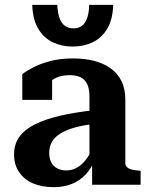

<svg xmlns="http://www.w3.org/2000/svg" viewBox="-20 -762 612 792"><path d="M373 -308 372 -251Q333 -247 302 -239.5Q271 -232 248.5 -221.5Q226 -211 211.5 -198Q197 -185 190 -168Q183 -151 183 -131Q183 -108 191.5 -92Q200 -76 216 -67.5Q232 -59 253 -59Q280 -59 302 -73Q324 -87 341 -112.5Q358 -138 371 -173L372 -103Q357 -68 333.5 -42.5Q310 -17 277 -3.5Q244 10 202 10Q153 10 116.5 -5.5Q80 -21 59 -51.5Q38 -82 38 -125Q38 -167 59.5 -197Q81 -227 123 -248.5Q165 -270 227.5 -284.5Q290 -299 373 -308ZM360 0V-101H349V-363Q349 -396 339.5 -415.5Q330 -435 312 -443.5Q294 -452 267 -452Q227 -452 200.5 -435Q174 -418 159 -394Q153 -404 153 -413.5Q153 -423 158.5 -431.5Q164 -440 173.5 -446Q183 -452 195 -455V-350H72V-456Q87 -468 115 -483Q143 -498 185 -509.5Q227 -521 282 -521Q327 -521 366 -511.5Q405 -502 434.5 -481.5Q464 -461 480.5 -428.5Q497 -396 497 -350V-90Q497 -79 504.5 -72Q512 -65 525.5 -62Q539 -59 557 -58L560 -57V0ZM280 -570Q235 -570 198 -587.5Q161 -605 138 -643Q115 -681 113 -742H216Q218 -708 226 -686.5Q234 -665 248.5 -655Q263 -645 283 -645Q304 -645 317.5 -655Q331 -665 339 -686.5Q347 -708 348 -742H447Q445 -681 422 -643Q399 -605 362 -587.5Q325 -570 280 -570Z"/></svg>

Font: Roboto Serif 28pt SemiBold
Style: Regular
Weight: 600
Designer: Greg Gazdowicz
Foundry: Commercial Type
Version: Version 1.008